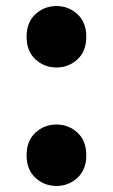

<svg xmlns="http://www.w3.org/2000/svg" viewBox="-20 -676 377 641"><path d="M98.4 -477.8Q68.8 -504.9 68.8 -553.2Q68.8 -601.6 98.4 -628.7Q127.9 -655.8 168.5 -655.8Q209 -655.8 238.5 -628.7Q268.1 -601.6 268.1 -553.2Q268.1 -504.9 238.5 -477.8Q209 -450.7 168.5 -450.7Q127.9 -450.7 98.4 -477.8ZM98.4 -82.3Q68.8 -109.4 68.8 -157.7Q68.8 -206.1 98.4 -233.2Q127.9 -260.3 168.5 -260.3Q209 -260.3 238.5 -233.2Q268.1 -206.1 268.1 -157.7Q268.1 -109.4 238.5 -82.3Q209 -55.2 168.5 -55.2Q127.9 -55.2 98.4 -82.3Z"/></svg>

Font: Coda ExtraBold
Style: Regular
Weight: 800
Version: Version 2.001; ttfautohint (v0.8) -r 50 -G 200 -x